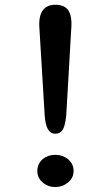

<svg xmlns="http://www.w3.org/2000/svg" viewBox="-20 -753 457 791"><path d="M142.6 -632.8 164.1 -277.3Q167 -239.3 176.8 -221.7Q187.5 -202.1 208 -202.1Q229.5 -202.1 240.2 -221.7Q249 -239.3 252.9 -277.3L273.4 -632.8Q278.3 -687.5 259.8 -712.9Q243.2 -733.4 209 -733.4Q174.8 -733.4 158.2 -712.9Q137.7 -687.5 142.6 -632.8ZM283.2 -48.8Q283.2 -78.1 259.8 -97.7Q237.3 -115.2 208 -115.2Q177.7 -115.2 156.2 -97.7Q133.8 -78.1 133.8 -48.8Q133.8 -19.5 156.2 -1Q177.7 17.6 208 17.6Q237.3 17.6 259.8 -1Q283.2 -19.5 283.2 -48.8Z"/></svg>

Font: Gungsuh
Style: Regular
Weight: 400
Version: Version 2.21